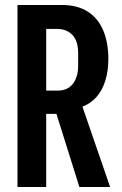

<svg xmlns="http://www.w3.org/2000/svg" viewBox="-20 -749 489 769"><path d="M50 0V-729H228Q290 -729 331.5 -702.5Q373 -676 393.5 -627Q414 -578 414 -513Q414 -466 402 -426.5Q390 -387 366 -360Q342 -333 306 -320L304 -322L307 -331L421 0H298L206 -293H150V-386H210Q251 -386 272 -413.5Q293 -441 293 -486V-536Q293 -585 270 -609Q247 -633 210 -633H165V0Z"/></svg>

Font: Hubot Sans Condensed SemiBold
Style: Regular
Weight: 600
Width: 3
Designer: Deni Anggara
Foundry: GitHub, Inc., Subsidiary of Microsoft Corporation
Version: Version 2.000